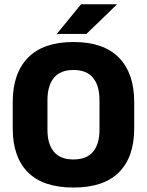

<svg xmlns="http://www.w3.org/2000/svg" viewBox="-20 -846 675 882"><path d="M317.5 15.5Q178 15.5 108.2 -54.5Q38.5 -124.5 38.5 -256V-377.5Q38.5 -509.5 108.8 -581.2Q179 -653 317.5 -653Q456 -653 526.2 -581.2Q596.5 -509.5 596.5 -377.5V-256Q596.5 -124.5 526.5 -54.5Q456.5 15.5 317.5 15.5ZM317.5 -113.5Q378 -113.5 407.5 -149Q437 -184.5 437 -248.5V-385.5Q437 -452.5 407.5 -488.5Q378 -524.5 317.5 -524.5Q257 -524.5 227.5 -488.5Q198 -452.5 198 -385.5V-248.5Q198 -184.5 227.5 -149Q257 -113.5 317.5 -113.5ZM352.5 -826.5H516.5V-825L377 -690H242V-691.5Z"/></svg>

Font: Anek Tamil Medium
Style: Bold
Weight: 700
Version: Version 1.003